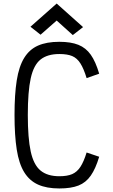

<svg xmlns="http://www.w3.org/2000/svg" viewBox="-20 -1050 640 1084"><path d="M315 14Q243 14 194.5 -8Q146 -30 116.5 -78Q87 -126 74.5 -205.5Q62 -285 62 -401Q62 -517 74.5 -596Q87 -675 116.5 -723Q146 -771 194.5 -792.5Q243 -814 315 -814Q380 -814 422.5 -797Q465 -780 492.5 -741Q520 -702 540 -634L469 -609Q453 -662 434 -692Q415 -722 387.5 -733.5Q360 -745 315 -745Q248 -745 209 -714Q170 -683 153.5 -608Q137 -533 137 -401Q137 -270 153.5 -194.5Q170 -119 209 -87Q248 -55 315 -55Q360 -55 387.5 -67Q415 -79 434 -108Q453 -137 469 -189L540 -165Q520 -98 492.5 -58.5Q465 -19 423 -2.5Q381 14 315 14ZM391 -852 300 -934 209 -854 152 -899 300 -1030 449 -897Z"/></svg>

Font: Victor Mono
Style: Regular
Weight: 400
Monospace: yes
Designer: Rune Bjørnerås
Version: Version 1.561;gftools[0.9.30]